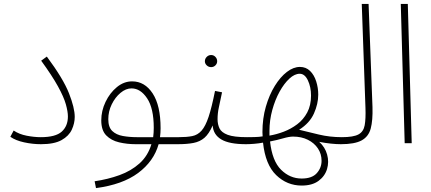

<svg xmlns="http://www.w3.org/2000/svg" viewBox="-20 -734 2210 984"><path d="M33 -33 50 -65Q78 -46 116.5 -38.5Q155 -31 189 -31Q265 -31 296.5 -59.5Q328 -88 328 -137Q328 -162 317.5 -199.5Q307 -237 277 -291.5Q247 -346 191 -423L220 -444Q304 -331 333.5 -256Q363 -181 363 -135Q363 -102 348 -69.5Q333 -37 295.5 -16Q258 5 190 5Q147 5 103.5 -4.5Q60 -14 33 -33Z M472 230 465 195Q533 185 592.5 163.5Q652 142 695 103.5Q738 65 756 5H675Q631 5 590.5 -4.5Q550 -14 524.5 -40Q499 -66 499 -117Q499 -166 521 -212Q543 -258 579 -287.5Q615 -317 657 -317Q722 -317 762.5 -255Q803 -193 803 -77Q803 -53 800 -31H896Q913 -31 913 -14Q913 -7 906.5 -1Q900 5 891 5H793Q768 93 688 152.5Q608 212 472 230ZM682 -31H765Q768 -54 768 -79Q768 -179 734 -230Q700 -281 654 -281Q625 -281 597.5 -258Q570 -235 552.5 -199Q535 -163 535 -123Q535 -82 555.5 -62.5Q576 -43 610 -37Q644 -31 682 -31Z M891 5 896 -31Q937 -31 965 -36.5Q993 -42 1013 -64.5Q1033 -87 1049 -135Q1065 -183 1082 -268L1118 -261Q1108 -212 1101.5 -183Q1095 -154 1095 -123Q1095 -97 1105 -76Q1115 -55 1147 -43Q1179 -31 1246 -31Q1262 -31 1262 -14Q1262 -7 1256 -1Q1250 5 1241 5Q1155 5 1114 -19.5Q1073 -44 1070 -91Q1051 -48 1028 -28Q1005 -8 972 -1.5Q939 5 891 5ZM1062 -390Q1049 -390 1039.5 -399Q1030 -408 1030 -420Q1030 -433 1039.5 -442.5Q1049 -452 1062 -452Q1075 -452 1084 -442.5Q1093 -433 1093 -420Q1093 -408 1084 -399Q1075 -390 1062 -390Z M1241 5 1246 -31Q1261 -31 1284 -31.5Q1307 -32 1326 -35Q1325 -46 1325 -57Q1325 -127 1342.5 -187.5Q1360 -248 1388.5 -294Q1417 -340 1450.5 -365.5Q1484 -391 1517 -391Q1548 -391 1569 -370.5Q1590 -350 1600.5 -317Q1611 -284 1611 -249Q1611 -202 1589 -152.5Q1567 -103 1513 -69Q1558 -58 1614 -44.5Q1670 -31 1732 -31Q1749 -31 1749 -14Q1749 -7 1742.5 -1Q1736 5 1727 5Q1704 5 1675.5 2Q1647 -1 1616 -7Q1646 20 1656.5 58Q1667 96 1656 132.5Q1645 169 1612.5 193Q1580 217 1526 217Q1451 217 1395.5 163.5Q1340 110 1328 -3Q1307 1 1283 3Q1259 5 1241 5ZM1361 -63Q1361 -51 1361 -39Q1397 -45 1434 -59Q1471 -73 1503 -97Q1535 -121 1554.5 -157.5Q1574 -194 1574 -244Q1574 -288 1558 -322Q1542 -356 1516 -356Q1490 -356 1463 -331Q1436 -306 1413 -264.5Q1390 -223 1375.5 -170.5Q1361 -118 1361 -63ZM1526 181Q1579 181 1603.5 153.5Q1628 126 1628 90Q1628 55 1609.5 27Q1591 -1 1558 -17.5Q1525 -34 1482 -34Q1462 -34 1431 -25Q1400 -16 1364 -9Q1375 91 1420.5 136Q1466 181 1526 181Z M1727 5 1732 -31Q1791 -31 1817 -45Q1843 -59 1849 -92Q1855 -125 1853 -181L1834 -714H1869L1889 -185Q1891 -117 1880 -75.5Q1869 -34 1833.5 -14.5Q1798 5 1727 5Z M2054 0 2034 -714H2070L2090 0Z"/></svg>

Font: Noto Sans Arabic UI XLt
Style: Regular
Weight: 200
Designer: Monotype Design Team, Nadine Chahine and Nizar Qandah
Foundry: Monotype Imaging Inc.
Version: Version 2.010; ttfautohint (v1.8.4.7-5d5b)